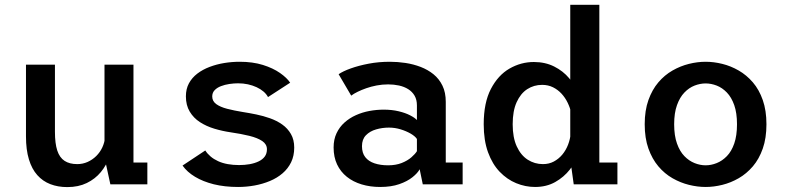

<svg xmlns="http://www.w3.org/2000/svg" viewBox="-20 -770 3290 802"><path d="M261 11.5Q222 11.5 190.2 -0.8Q158.5 -13 135.8 -38.5Q113 -64 100.8 -104.2Q88.5 -144.5 88.5 -200.5V-500H209.5V-219.5Q209.5 -171 219.2 -141.2Q229 -111.5 249.8 -98Q270.5 -84.5 302.5 -84.5Q325.5 -84.5 345.8 -93.5Q366 -102.5 382 -118.2Q398 -134 407.5 -154.5Q417 -175 419 -198L448.5 -186Q448.5 -150 436.8 -115Q425 -80 401.2 -51.2Q377.5 -22.5 342.5 -5.5Q307.5 11.5 261 11.5ZM441 0 416.5 -112.5V-500H537.5V-64.5L516.5 -91H595.5V0Z M974.5 11Q918.5 11 873.2 -0.2Q828 -11.5 794.8 -31.5Q761.5 -51.5 742.5 -78.5L837.5 -141.5Q846 -128 859.5 -116.5Q873 -105 891 -96.8Q909 -88.5 931.2 -84.5Q953.5 -80.5 978.5 -80.5Q1002 -80.5 1023 -84.2Q1044 -88 1060.2 -95.8Q1076.5 -103.5 1085.8 -116Q1095 -128.5 1095 -146.5Q1095 -167.5 1075.5 -180.8Q1056 -194 1021.8 -202.5Q987.5 -211 942.5 -217.5Q908.5 -222.5 875.2 -232.5Q842 -242.5 815.2 -259.8Q788.5 -277 772.5 -303.8Q756.5 -330.5 756.5 -367.5Q756.5 -398.5 769.2 -422Q782 -445.5 804.2 -462.5Q826.5 -479.5 855.5 -490.5Q884.5 -501.5 916.8 -506.8Q949 -512 981 -512Q1035.5 -512 1078 -498.8Q1120.5 -485.5 1149.5 -465.2Q1178.5 -445 1192 -424.5L1099.5 -364.5Q1093 -377 1080.8 -387.5Q1068.5 -398 1051.8 -405.8Q1035 -413.5 1015.5 -417.8Q996 -422 974.5 -422Q957 -422 938.2 -419.2Q919.5 -416.5 903.2 -410.2Q887 -404 876.8 -393.5Q866.5 -383 866.5 -367Q866.5 -347.5 883.2 -335.2Q900 -323 929 -315.5Q958 -308 995 -302Q1021 -298 1050.2 -292Q1079.5 -286 1107.8 -276Q1136 -266 1158.8 -250Q1181.5 -234 1195.2 -210.2Q1209 -186.5 1209 -153.5Q1209 -119 1196 -92.2Q1183 -65.5 1160.2 -46Q1137.5 -26.5 1107.5 -14Q1077.5 -1.5 1043.5 4.8Q1009.5 11 974.5 11Z M1568 11Q1526 11 1490.5 0.2Q1455 -10.5 1428.8 -31.5Q1402.5 -52.5 1388 -83.2Q1373.5 -114 1373.5 -154Q1373.5 -187.5 1385.8 -213.5Q1398 -239.5 1419 -258.2Q1440 -277 1466.8 -289Q1493.5 -301 1523.2 -306.5Q1553 -312 1582.5 -312Q1617 -312 1645.2 -305.2Q1673.5 -298.5 1693.2 -288.2Q1713 -278 1721.5 -268.5V-329.5Q1721.5 -353.5 1711.8 -370.2Q1702 -387 1685.2 -397.5Q1668.5 -408 1646.8 -412.8Q1625 -417.5 1601.5 -417.5Q1576.5 -417.5 1553.2 -413Q1530 -408.5 1510 -401.5Q1490 -394.5 1473.8 -386.5Q1457.5 -378.5 1447 -370.5L1394.5 -460Q1412.5 -472.5 1445.2 -484.2Q1478 -496 1520 -504Q1562 -512 1608.5 -512Q1641 -512 1674 -507Q1707 -502 1737 -490.5Q1767 -479 1790.8 -459.8Q1814.5 -440.5 1828.2 -412.2Q1842 -384 1842 -344.5V-91H1912.5V0H1746L1733 -63Q1724.5 -47 1703 -29.8Q1681.5 -12.5 1647.8 -0.8Q1614 11 1568 11ZM1601 -79.5Q1633.5 -79.5 1658 -89.2Q1682.5 -99 1698.5 -113Q1714.5 -127 1721.5 -138.5V-189.5Q1714 -201 1695.5 -211.8Q1677 -222.5 1653.2 -229.8Q1629.5 -237 1604.5 -237Q1577 -237 1551 -229.5Q1525 -222 1508.5 -205Q1492 -188 1492 -159.5Q1492 -131 1505.8 -113.5Q1519.5 -96 1544.2 -87.8Q1569 -79.5 1601 -79.5Z M2215 11Q2174.5 11 2136.2 -4.8Q2098 -20.5 2067.2 -52.5Q2036.5 -84.5 2018.5 -134Q2000.5 -183.5 2000.5 -251Q2000.5 -341 2030.5 -398.5Q2060.5 -456 2108.2 -483.5Q2156 -511 2210 -511Q2257.5 -511 2294.8 -492.2Q2332 -473.5 2357.2 -443.5Q2382.5 -413.5 2396 -379.2Q2409.5 -345 2409.5 -313.5L2366 -298Q2361.5 -319.5 2351.2 -340.8Q2341 -362 2325.5 -378.8Q2310 -395.5 2289.8 -405.5Q2269.5 -415.5 2244.5 -415.5Q2210 -415.5 2182.2 -397.5Q2154.5 -379.5 2138 -343Q2121.5 -306.5 2121.5 -251Q2121.5 -195.5 2138.5 -158.5Q2155.5 -121.5 2184.2 -103Q2213 -84.5 2248 -84.5Q2273 -84.5 2293.2 -95.2Q2313.5 -106 2328.8 -124.2Q2344 -142.5 2353 -166Q2362 -189.5 2364 -214L2410.5 -198.5Q2410.5 -166.5 2398 -130.2Q2385.5 -94 2360.5 -62Q2335.5 -30 2299 -9.5Q2262.5 11 2215 11ZM2483.5 -750V-36.5L2429 -91H2559V0H2376.5L2362 -104V-750Z M2927.5 11Q2893.5 11 2858 2.2Q2822.5 -6.5 2789.2 -25.5Q2756 -44.5 2730 -75.2Q2704 -106 2688.5 -149.5Q2673 -193 2673 -251Q2673 -308.5 2688.5 -352Q2704 -395.5 2730 -426Q2756 -456.5 2789.2 -475.5Q2822.5 -494.5 2858 -503.2Q2893.5 -512 2927.5 -512Q2961.5 -512 2997 -503.2Q3032.5 -494.5 3065.5 -475.5Q3098.5 -456.5 3124.8 -426Q3151 -395.5 3166.2 -352Q3181.5 -308.5 3181.5 -251Q3181.5 -193 3166.2 -149.5Q3151 -106 3124.8 -75.2Q3098.5 -44.5 3065.5 -25.5Q3032.5 -6.5 2997 2.2Q2961.5 11 2927.5 11ZM2927.5 -79.5Q2950.5 -79.5 2973.8 -88.8Q2997 -98 3016.2 -117.8Q3035.5 -137.5 3047 -170.5Q3058.5 -203.5 3058.5 -251Q3058.5 -298 3047 -330.8Q3035.5 -363.5 3016.2 -383.5Q2997 -403.5 2973.8 -412.5Q2950.5 -421.5 2927.5 -421.5Q2904.5 -421.5 2881.2 -412.5Q2858 -403.5 2838.8 -383.5Q2819.5 -363.5 2807.8 -330.8Q2796 -298 2796 -251Q2796 -203.5 2807.8 -170.5Q2819.5 -137.5 2838.8 -117.8Q2858 -98 2881.2 -88.8Q2904.5 -79.5 2927.5 -79.5Z"/></svg>

Font: Trispace Thin Medium
Style: Regular
Weight: 500
Version: Version 1.210